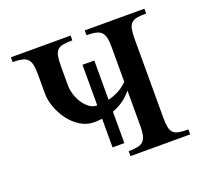

<svg xmlns="http://www.w3.org/2000/svg" viewBox="-87 -544 673 642"><g transform="rotate(-20 249.5 -223.5)"><path d="M274.4 0V-17.6Q293.9 -17.6 306.6 -20.3Q319.3 -22.9 326.7 -30.3Q334 -37.6 336.9 -50.5Q339.8 -63.5 339.8 -83.5V-209.5Q324.2 -189.9 306.4 -178.2Q288.6 -166.5 270 -159.7V-47.9H228V-149.9Q220.2 -148.9 213.4 -148.4Q206.5 -147.9 200.2 -147.9Q172.9 -147.9 150.1 -162.4Q127.4 -176.8 111.3 -198.7Q95.2 -220.7 86.2 -246.1Q77.1 -271.5 77.1 -293.5V-363.8Q77.1 -384.3 74.2 -397.2Q71.3 -410.2 64 -417.5Q56.6 -424.8 43.9 -427.5Q31.2 -430.2 11.7 -430.2V-447.3H224.1V-430.2Q204.1 -430.2 191.4 -428Q178.7 -425.8 171.4 -418.7Q164.1 -411.6 161.4 -398.4Q158.7 -385.3 158.7 -363.8V-293.5Q158.7 -279.3 163.6 -262.5Q168.5 -245.6 177.7 -231.2Q187 -216.8 199.7 -207Q212.4 -197.3 228 -197.3V-341.8H270V-202.1Q287.1 -206.1 305.2 -215.1Q323.2 -224.1 339.8 -240.7V-363.8Q339.8 -384.3 336.9 -397.2Q334 -410.2 326.7 -417.5Q319.3 -424.8 306.6 -427.5Q293.9 -430.2 274.4 -430.2V-447.3H486.8V-430.2Q466.8 -430.2 454.1 -428Q441.4 -425.8 434.1 -418.7Q426.8 -411.6 424.1 -398.4Q421.4 -385.3 421.4 -363.8V-83.5Q421.4 -62 424.1 -48.8Q426.8 -35.6 434.1 -28.8Q441.4 -22 454.1 -19.8Q466.8 -17.6 486.8 -17.6V0Z"/></g></svg>

Font: Doulos SIL CyrE
Style: Regular
Weight: 400
Designer: Walt Agee, Victor Gaultney, Peter Martin, Debbi Hosken, Becca Hirsbrunner
Foundry: SIL International
Version: Version 5.000